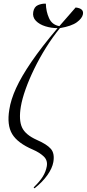

<svg xmlns="http://www.w3.org/2000/svg" viewBox="-20 -822 475 1051"><path d="M169 209 164 204Q199 170 215 143.5Q231 117 236 89Q242 56 219.5 34.5Q197 13 160 -3Q76 -39 46.5 -88.5Q17 -138 31 -222Q39 -276 68 -339.5Q97 -403 152 -483.5Q207 -564 295 -668Q261 -668 228.5 -678Q196 -688 176.5 -708Q157 -728 162 -757Q167 -785 188 -794Q209 -803 231 -802Q232 -759 248.5 -722.5Q265 -686 305 -679Q346 -727 394 -781Q440 -776 434 -744Q430 -722 401 -700.5Q372 -679 308 -668Q268 -619 232 -561.5Q196 -504 167.5 -445.5Q139 -387 120 -333.5Q101 -280 94 -238Q82 -165 100.5 -124.5Q119 -84 182 -56Q237 -32 258.5 -7Q280 18 272 65Q266 99 239.5 136.5Q213 174 169 209Z"/></svg>

Font: Noto Serif Display ExtraCondensed Light
Style: Italic
Weight: 300
Width: 2
Italic angle: -12°
Designer: Monotype Design Team
Foundry: Monotype Imaging Inc.
Version: Version 2.009